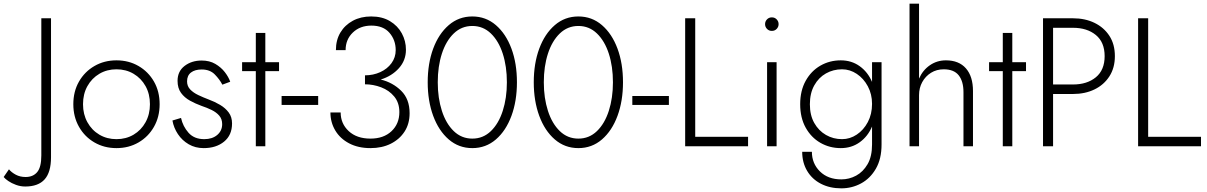

<svg xmlns="http://www.w3.org/2000/svg" viewBox="-140 -800 6602 1050"><path d="M-91 126 -120 168Q-112 178 -94.5 190Q-77 202 -52.5 211Q-28 220 -2 220Q69 220 104 181Q139 142 139 60V-700H86V50Q86 114 63.5 141Q41 168 0 168Q-30 168 -53.5 155.5Q-77 143 -91 126Z M261 -230Q261 -161 292 -106.5Q323 -52 376.5 -21Q430 10 497 10Q564 10 617.5 -21Q671 -52 702 -106.5Q733 -161 733 -230Q733 -300 702 -354Q671 -408 617.5 -439Q564 -470 497 -470Q430 -470 376.5 -439Q323 -408 292 -354Q261 -300 261 -230ZM314 -230Q314 -286 338 -329Q362 -372 403.5 -396.5Q445 -421 497 -421Q549 -421 590.5 -396.5Q632 -372 656 -329Q680 -286 680 -230Q680 -175 656 -131.5Q632 -88 590.5 -63.5Q549 -39 497 -39Q445 -39 403.5 -63.5Q362 -88 338 -131.5Q314 -175 314 -230Z M850 -155 803 -141Q810 -101 833 -66.5Q856 -32 892 -11Q928 10 974 10Q1042 10 1085.5 -25.5Q1129 -61 1129 -125Q1129 -160 1111 -184.5Q1093 -209 1063.5 -226.5Q1034 -244 1001 -256Q972 -267 944.5 -280Q917 -293 900 -311Q883 -329 883 -355Q883 -387 904.5 -403.5Q926 -420 963 -420Q1008 -420 1034.5 -393Q1061 -366 1076 -337L1119 -353Q1110 -379 1089.5 -405.5Q1069 -432 1037.5 -450.5Q1006 -469 963 -469Q908 -469 869.5 -439.5Q831 -410 831 -358Q831 -318 850 -292Q869 -266 899 -249.5Q929 -233 962 -221Q992 -211 1017.5 -198.5Q1043 -186 1059 -167.5Q1075 -149 1075 -121Q1075 -85 1048 -62Q1021 -39 977 -39Q922 -39 891 -74Q860 -109 850 -155Z M1259 -620V-460H1184V-411H1259V0H1311V-411H1386V-460H1311V-620Z M1400 -226H1600V-275H1400Z M1886 10Q1949 10 1997 -14Q2045 -38 2072.5 -80.5Q2100 -123 2100 -181Q2100 -258 2054 -303.5Q2008 -349 1942 -365Q2003 -384 2041.5 -427Q2080 -470 2080 -528Q2080 -576 2057.5 -617.5Q2035 -659 1992.5 -684.5Q1950 -710 1890 -710Q1833 -710 1789.5 -686.5Q1746 -663 1721.5 -622Q1697 -581 1697 -526H1750Q1750 -584 1789.5 -622Q1829 -660 1891 -660Q1956 -660 1990 -620.5Q2024 -581 2024 -526Q2024 -486 2001 -454.5Q1978 -423 1939.5 -405.5Q1901 -388 1856 -388V-375V-352V-339Q1901 -339 1944.5 -322.5Q1988 -306 2016 -272Q2044 -238 2044 -187Q2044 -123 2001 -82.5Q1958 -42 1886 -42Q1811 -42 1767 -83Q1723 -124 1723 -185H1667Q1667 -131 1693.5 -86.5Q1720 -42 1769.5 -16Q1819 10 1886 10Z M2254 -350Q2254 -437 2276.5 -506.5Q2299 -576 2341.5 -617Q2384 -658 2443 -658Q2502 -658 2544.5 -617Q2587 -576 2609.5 -506.5Q2632 -437 2632 -350Q2632 -264 2609.5 -194Q2587 -124 2544.5 -83Q2502 -42 2443 -42Q2384 -42 2341.5 -83Q2299 -124 2276.5 -194Q2254 -264 2254 -350ZM2199 -350Q2199 -248 2229 -166.5Q2259 -85 2314 -37.5Q2369 10 2443 10Q2517 10 2572 -37.5Q2627 -85 2657 -166.5Q2687 -248 2687 -350Q2687 -453 2657 -534Q2627 -615 2572 -662.5Q2517 -710 2443 -710Q2369 -710 2314 -662.5Q2259 -615 2229 -534Q2199 -453 2199 -350Z M2834 -350Q2834 -437 2856.5 -506.5Q2879 -576 2921.5 -617Q2964 -658 3023 -658Q3082 -658 3124.5 -617Q3167 -576 3189.5 -506.5Q3212 -437 3212 -350Q3212 -264 3189.5 -194Q3167 -124 3124.5 -83Q3082 -42 3023 -42Q2964 -42 2921.5 -83Q2879 -124 2856.5 -194Q2834 -264 2834 -350ZM2779 -350Q2779 -248 2809 -166.5Q2839 -85 2894 -37.5Q2949 10 3023 10Q3097 10 3152 -37.5Q3207 -85 3237 -166.5Q3267 -248 3267 -350Q3267 -453 3237 -534Q3207 -615 3152 -662.5Q3097 -710 3023 -710Q2949 -710 2894 -662.5Q2839 -615 2809 -534Q2779 -453 2779 -350Z M3318 -226H3518V-275H3318Z M3607 -700V0H3951V-52H3662V-700Z M4044 -668Q4044 -653 4054.5 -642Q4065 -631 4081 -631Q4097 -631 4107.5 -642Q4118 -653 4118 -668Q4118 -683 4107.5 -694Q4097 -705 4081 -705Q4065 -705 4054.5 -694Q4044 -683 4044 -668ZM4055 -460V0H4107V-460Z M4236 -230Q4236 -156 4266 -102Q4296 -48 4346.5 -19Q4397 10 4458 10Q4517 10 4561.5 -22Q4606 -54 4629 -108V-10Q4629 56 4604.5 98Q4580 140 4542 160.5Q4504 181 4461 181Q4388 181 4344 137.5Q4300 94 4300 30H4247Q4247 89 4274 134.5Q4301 180 4349.5 205Q4398 230 4461 230Q4519 230 4569 203Q4619 176 4650 122.5Q4681 69 4681 -10V-460H4629V-352Q4606 -406 4561.5 -438Q4517 -470 4458 -470Q4397 -470 4346.5 -441Q4296 -412 4266 -358Q4236 -304 4236 -230ZM4289 -230Q4289 -290 4313 -333Q4337 -376 4377 -398.5Q4417 -421 4465 -421Q4508 -421 4545.5 -396Q4583 -371 4606 -328Q4629 -285 4629 -232Q4629 -176 4606 -132.5Q4583 -89 4545.5 -64Q4508 -39 4465 -39Q4417 -39 4377 -62Q4337 -85 4313 -127.5Q4289 -170 4289 -230Z M5129 -296V0H5181V-302Q5181 -382 5142.5 -426Q5104 -470 5033 -470Q4984 -470 4945 -443Q4906 -416 4886 -370V-780H4834V0H4886V-280Q4886 -319 4903.5 -351Q4921 -383 4951.5 -402Q4982 -421 5021 -421Q5077 -421 5103 -388Q5129 -355 5129 -296Z M5344 -620V-460H5269V-411H5344V0H5396V-411H5471V-460H5396V-620Z M5619 -338V-648H5728Q5805 -648 5853 -608.5Q5901 -569 5901 -493Q5901 -417 5853 -377.5Q5805 -338 5728 -338ZM5619 -286H5728Q5794 -286 5845.5 -311Q5897 -336 5927 -382.5Q5957 -429 5957 -493Q5957 -558 5927 -604Q5897 -650 5845.5 -675Q5794 -700 5728 -700H5619H5595H5564V0H5619Z M6084 -700V0H6428V-52H6139V-700Z"/></svg>

Font: Jost-300-LightPL
Style: Regular
Weight: 300
Version: Version 3.300; ttfautohint (v0.97) -l 8 -r 50 -G 200 -x 14 -